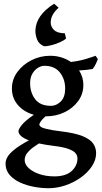

<svg xmlns="http://www.w3.org/2000/svg" viewBox="-20 -768 547 1030"><path d="M240.2 241.7Q203.6 241.7 163.3 234.4Q123 227.1 88.1 211.2Q53.2 195.3 31.5 170.2Q9.8 145 9.8 109.4Q9.8 92.8 19.5 75Q29.3 57.1 56.2 35.2Q83 13.2 134.8 -15.1Q79.1 -36.6 79.1 -64.9Q79.1 -74.7 96.7 -97.2Q114.3 -119.6 161.6 -152.3Q108.9 -167 76.4 -204.1Q43.9 -241.2 43.9 -293.9Q43.9 -341.8 73 -381.6Q102.1 -421.4 148.9 -445.1Q195.8 -468.8 249 -468.8Q281.2 -468.8 309.6 -460Q337.9 -451.2 360.4 -435.5Q405.3 -440.9 439.2 -451.2Q473.1 -461.4 492.7 -468.8L504.9 -451.7Q501 -439.9 493.9 -425Q486.8 -410.2 477.1 -397.9Q460.4 -395 442.9 -393.1Q425.3 -391.1 404.3 -390.1Q427.2 -354 427.2 -313Q427.2 -263.2 398.9 -225.1Q370.6 -187 325.2 -165.5Q279.8 -144 228 -144H224.1Q204.1 -126 197.5 -114.7Q190.9 -103.5 190.9 -100.6Q190.9 -94.2 198.5 -88.1Q206.1 -82 230.7 -75.9Q255.4 -69.8 306.2 -63.5Q380.9 -54.7 422.1 -38.1Q463.4 -21.5 479.5 1.5Q495.6 24.4 495.6 53.7Q495.6 90.3 473.1 124Q450.7 157.7 413.6 184.3Q376.5 210.9 331.3 226.3Q286.1 241.7 240.2 241.7ZM253.4 -200.2Q282.2 -200.2 305.9 -223.4Q329.6 -246.6 329.6 -293Q329.6 -343.3 301.3 -379.2Q272.9 -415 217.8 -415Q201.7 -415 184.1 -404.5Q166.5 -394 154.1 -373.5Q141.6 -353 141.6 -321.8Q141.6 -271.5 168.7 -235.8Q195.8 -200.2 253.4 -200.2ZM272 178.2Q332.5 178.2 364 149.7Q395.5 121.1 395.5 81.5Q395.5 66.9 385.5 54.2Q375.5 41.5 347.4 31Q319.3 20.5 265.1 14.2Q243.7 11.7 224.6 8.3Q205.6 4.9 189 1.5Q153.8 23.4 137.5 39.8Q121.1 56.2 116.7 68.4Q112.3 80.6 112.3 90.3Q112.3 113.8 133.8 133.8Q155.3 153.8 191.4 166Q227.5 178.2 272 178.2ZM215.8 -520Q189 -531.2 179.2 -555.7Q169.4 -580.1 169.9 -605Q172.9 -687 270.5 -748L294.4 -726.6Q273.9 -708 263.4 -689.7Q252.9 -671.4 252 -648.9Q251.5 -625 269.5 -607.4Q287.6 -589.8 327.6 -589.4L334.5 -561.5Q324.7 -551.8 301.8 -541.5Q278.8 -531.2 254.4 -525.1Q230 -519 215.8 -520Z"/></svg>

Font: David Libre Medium
Style: Regular
Weight: 500
Designer: Ismar David, J. Victor Gaultney, Annie Olsen and Meir Sadan
Foundry: Monotype Imaging Inc. & SIL International
Version: Version 1.100; ttfautohint (v1.8.4.7-5d5b)